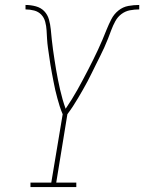

<svg xmlns="http://www.w3.org/2000/svg" viewBox="-20 -755 582 775"><path d="M103 0V-18H187L233 -294Q226 -310 221 -326Q216 -342 211.5 -358.5Q207 -375 203 -392Q199 -409 196 -426Q193 -443 189.5 -460Q186 -477 183.5 -494Q181 -511 178.5 -528Q176 -545 173.5 -562.5Q171 -580 170 -597.5Q169 -615 168 -632.5Q167 -650 162.5 -667Q158 -684 146.5 -696Q135 -708 118 -712.5Q101 -717 83 -717V-735Q104 -735 124.5 -729.5Q145 -724 158.5 -710Q172 -696 177.5 -676.5Q183 -657 185 -636.5Q187 -616 189 -595.5Q191 -575 194 -554.5Q197 -534 200 -514Q203 -494 206.5 -473.5Q210 -453 214 -433Q218 -413 222.5 -393.5Q227 -374 232.5 -354.5Q238 -335 245 -316Q258 -335 270 -354.5Q282 -374 293 -393.5Q304 -413 314.5 -433Q325 -453 335.5 -473Q346 -493 356 -513.5Q366 -534 375.5 -554Q385 -574 393.5 -594.5Q402 -615 410.5 -636Q419 -657 429.5 -677.5Q440 -698 458 -712.5Q476 -727 498 -731Q520 -735 542 -735V-717Q523 -717 504.5 -713.5Q486 -710 470.5 -698.5Q455 -687 445.5 -669.5Q436 -652 429.5 -634.5Q423 -617 416 -599Q409 -581 401 -563.5Q393 -546 384.5 -529Q376 -512 367.5 -495Q359 -478 350.5 -460.5Q342 -443 333 -426Q324 -409 314.5 -392.5Q305 -376 295 -359Q285 -342 274.5 -326Q264 -310 252 -294L207 -18H288V0Z"/></svg>

Font: Iosevka Slab Thin Oblique
Style: Regular
Weight: 100
Italic angle: -9°
Monospace: yes
Designer: Belleve Invis
Foundry: Belleve Invis
Version: Version 11.1.0; ttfautohint (v1.8.3)